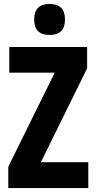

<svg xmlns="http://www.w3.org/2000/svg" viewBox="-20 -952 488 972"><path d="M427 0H22V-108L257 -584H27V-714H421V-606L187 -131H427ZM231 -932Q309 -932 309 -853Q309 -775 231 -775Q153 -775 153 -853Q153 -932 231 -932Z"/></svg>

Font: Noto Sans ExtraCondensed ExtraBold
Style: Regular
Weight: 800
Width: 2
Designer: Monotype Design Team
Foundry: Monotype Imaging Inc.
Version: Version 2.013; ttfautohint (v1.8.4.7-5d5b)